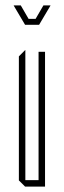

<svg xmlns="http://www.w3.org/2000/svg" viewBox="-20 -692 237 712"><path d="M73 0 50 -23V-483L73 -506H74V-24H123V-500H147V0ZM112 -622 141 -672H167V-671L138 -622L125 -600H73L60 -622L31 -671V-672H57L86 -622Z"/></svg>

Font: Foldit Thin Thin
Style: Regular
Weight: 250
Version: Version 1.003